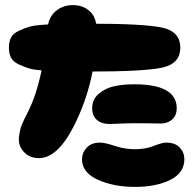

<svg xmlns="http://www.w3.org/2000/svg" viewBox="-20 -734 759 754"><path d="M133 -113Q206 -113 270 -239Q359 -414 359 -620Q359 -666 332.5 -690Q306 -714 266 -714Q227 -714 198.5 -690Q170 -666 166 -620Q148 -413 93 -301Q91 -297 84.5 -284Q78 -271 75 -265Q72 -259 67 -247Q62 -235 60 -226.5Q58 -218 56 -207Q54 -196 54 -186Q54 -157 76 -135Q98 -113 133 -113ZM704 -109Q704 -135 686 -154.5Q668 -174 632 -174Q617 -174 584 -161Q551 -148 510 -148Q470 -148 431 -161Q392 -174 373 -174Q339 -174 320.5 -154Q302 -134 302 -109Q302 -56 364.5 -28Q427 0 510 0Q593 0 648.5 -27.5Q704 -55 704 -109ZM410 -247Q414 -247 449 -248.5Q484 -250 507 -250Q577 -250 601 -249Q634 -247 654 -263Q674 -279 674 -309Q674 -403 507 -403Q464 -403 429 -395.5Q394 -388 368 -366Q342 -344 342 -309Q342 -279 360.5 -263Q379 -247 410 -247ZM331 -453Q542 -453 615 -468Q688 -483 688 -547Q688 -611 615 -626Q542 -641 331 -641Q267 -641 235.5 -640.5Q204 -640 160 -637.5Q116 -635 95.5 -629Q75 -623 53 -612.5Q31 -602 23 -586Q15 -570 15 -547Q15 -524 23 -508Q31 -492 53 -481.5Q75 -471 95.5 -465Q116 -459 160 -456.5Q204 -454 235.5 -453.5Q267 -453 331 -453Z"/></svg>

Font: Cherry Bomb
Style: Regular
Weight: 400
Designer: satsuyako
Foundry: satsuyako
Version: Version 4.0